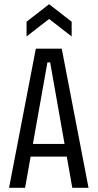

<svg xmlns="http://www.w3.org/2000/svg" viewBox="-20 -891 463 911"><path d="M23 0 150 -660H273L400 0H323L218 -595H205L99 0ZM100 -148V-208H324V-148ZM106 -718V-788L213 -871L320 -788V-718L213 -801Z"/></svg>

Font: Bricolage Grotesque Condensed Light
Style: Regular
Weight: 300
Width: 3
Designer: Mathieu Triay
Foundry: Atelier Triay
Version: Version 1.000;gftools[0.9.30]